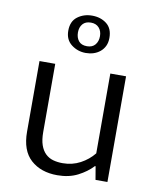

<svg xmlns="http://www.w3.org/2000/svg" viewBox="-81 -769 684 841"><g transform="rotate(10 260.5 -348.5)"><path d="M383 -470H453V0H400L390 -59H387Q361 -31 322 -11Q283 9 231 9Q158 9 113 -31.5Q68 -72 68 -156V-470H138V-167Q138 -132 146 -109Q154 -86 168.5 -72Q183 -58 202.5 -52.5Q222 -47 245 -47Q288 -47 323.5 -66Q359 -85 383 -115ZM169 -623Q169 -665 196.5 -685.5Q224 -706 261 -706Q299 -706 325.5 -685.5Q352 -665 352 -623Q352 -602 344.5 -586.5Q337 -571 324 -560.5Q311 -550 295 -545Q279 -540 261 -540Q225 -540 197 -561.5Q169 -583 169 -623ZM212 -623Q212 -600 224 -585Q236 -570 261 -570Q285 -570 297.5 -585Q310 -600 310 -623Q310 -646 297 -660.5Q284 -675 261 -675Q237 -675 224.5 -660.5Q212 -646 212 -623Z"/></g></svg>

Font: Mukta Mahee Light
Style: Regular
Weight: 300
Designer: Shuchita Grover, Noopur Datye, Girish Dalvi, Yashodeep Gholap
Foundry: Ek Type
Version: Version 2.538;PS 1.000;hotconv 16.6.51;makeotf.lib2.5.65220;